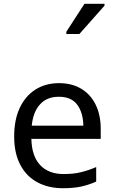

<svg xmlns="http://www.w3.org/2000/svg" viewBox="-20 -986 604 1016"><path d="M292 -546Q361 -546 410.5 -516Q460 -486 486.5 -431.5Q513 -377 513 -304V-251H146Q148 -160 192.5 -112.5Q237 -65 317 -65Q368 -65 407.5 -74.5Q447 -84 489 -102V-25Q448 -7 408 1.5Q368 10 313 10Q237 10 178.5 -21Q120 -52 87.5 -113.5Q55 -175 55 -264Q55 -352 84.5 -415Q114 -478 167.5 -512Q221 -546 292 -546ZM291 -474Q228 -474 191.5 -433.5Q155 -393 148 -321H421Q420 -389 389 -431.5Q358 -474 291 -474ZM331 -806V-818L427 -966H533V-956L400 -806Z"/></svg>

Font: Noto Sans Tifinagh Adrar
Style: Regular
Weight: 400
Designer: JamraPatel
Foundry: JamraPatel LLC
Version: Version 2.006; ttfautohint (v1.8.4.7-5d5b)